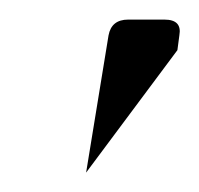

<svg xmlns="http://www.w3.org/2000/svg" viewBox="-20 -332 203 196"><path d="M67.9 -155.8 90.8 -295.9Q93.8 -312 110.8 -312H147.9Q166 -312 163.1 -295.9L161.1 -280.8Z"/></svg>

Font: Hhenum
Style: Italic
Weight: 400
Designer: T. Christopher White
Version: Version 1.0